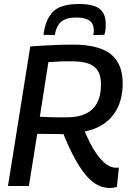

<svg xmlns="http://www.w3.org/2000/svg" viewBox="-20 -934 648 964"><path d="M20 0 132 -701Q176 -704 213 -706Q250 -708 282 -709Q314 -710 345 -710Q414 -710 462.5 -697Q511 -684 540 -659Q569 -634 582.5 -598Q596 -562 596 -516Q596 -437 564.5 -381.5Q533 -326 476 -297.5Q419 -269 341 -268L322 -260Q294 -261 267.5 -261Q241 -261 216.5 -261.5Q192 -262 167 -262L125 0ZM534 10Q509 10 485 1.5Q461 -7 437.5 -27.5Q414 -48 390.5 -81.5Q367 -115 342 -164Q317 -213 291 -280L394 -304Q412 -256 430 -220.5Q448 -185 466 -160Q484 -135 500.5 -120Q517 -105 532.5 -98.5Q548 -92 562 -92Q565 -92 569 -92Q573 -92 577 -93L567 4Q562 6 551 8Q540 10 534 10ZM318 -345Q372 -345 410 -363Q448 -381 467.5 -417.5Q487 -454 487 -509Q487 -538 480 -559.5Q473 -581 456.5 -596Q440 -611 412 -618.5Q384 -626 342 -626Q324 -626 310.5 -626Q297 -626 284.5 -625.5Q272 -625 257.5 -624Q243 -623 223 -622L180 -348Q200 -347 220 -346Q240 -345 264 -345Q288 -345 318 -345ZM376 -914Q420 -914 450 -905Q480 -896 495.5 -873.5Q511 -851 511 -812Q511 -798 509.5 -785Q508 -772 504 -759L448 -758Q450 -766 450.5 -772Q451 -778 451 -785Q450 -807 439.5 -820.5Q429 -834 409.5 -840Q390 -846 365 -846Q328 -846 306 -836.5Q284 -827 272 -807Q260 -787 255 -758L198 -759Q206 -818 228 -852.5Q250 -887 286.5 -900.5Q323 -914 376 -914Z"/></svg>

Font: Georama ExtraCondensed Thin Medium
Style: Italic
Weight: 500
Italic angle: -9°
Version: Version 1.001